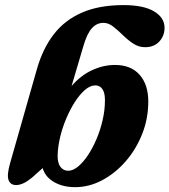

<svg xmlns="http://www.w3.org/2000/svg" viewBox="-20 -740 682 773"><path d="M316 -555.5 237 -288 209 -286.5Q231 -350.5 267.8 -393.2Q304.5 -436 350.2 -457.2Q396 -478.5 443 -478.5Q507 -478.5 542 -439Q577 -399.5 577 -331.5Q577 -262 552.2 -200Q527.5 -138 485.5 -90Q443.5 -42 391 -14.2Q338.5 13.5 282.5 13.5Q221 13.5 182 -17.8Q143 -49 148 -110L179 -87.5L109 -25Q89.5 -9 74 -2Q58.5 5 45 5Q22 5 14.5 -15Q7 -35 20.5 -82.5L128.5 -461.5Q152 -544 196.2 -601.5Q240.5 -659 309.8 -689.2Q379 -719.5 477.5 -719.5Q558 -719.5 600.2 -694.2Q642.5 -669 642.5 -628Q642.5 -596 621.5 -573Q600.5 -550 564 -550Q538 -550 516 -564.8Q494 -579.5 474.2 -599Q454.5 -618.5 435.5 -633.2Q416.5 -648 396.5 -648Q369.5 -648 350 -626.5Q330.5 -605 316 -555.5ZM360.5 -396Q341.5 -395 321 -377Q300.5 -359 281.5 -329.5Q262.5 -300 247 -263.5Q231.5 -227 222.2 -188.5Q213 -150 212 -114.5Q211.5 -83.5 223.5 -68Q235.5 -52.5 254.5 -52.5Q273.5 -52.5 294 -69.2Q314.5 -86 333.8 -114.8Q353 -143.5 368.5 -180Q384 -216.5 393.2 -256.8Q402.5 -297 402.5 -335.5Q402.5 -359 397 -372.2Q391.5 -385.5 382 -391.2Q372.5 -397 360.5 -396Z"/></svg>

Font: Fraunces
Style: Bold Italic
Weight: 700
Italic angle: -16°
Version: Version 1.000;[b76b70a41]